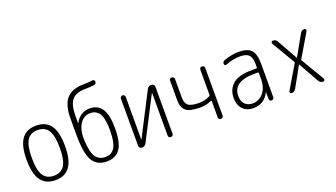

<svg xmlns="http://www.w3.org/2000/svg" viewBox="-64 -1263 3129 1788"><g transform="rotate(-20 1500.0 -369.0)"><path d="M355.5 -433.1Q322.3 -486.3 250 -486.3Q177.7 -486.3 144.5 -433.1Q111.3 -379.9 111.3 -259.8Q111.3 -139.6 144.5 -86.9Q177.7 -34.2 250 -34.2Q322.3 -34.2 355.5 -86.9Q388.7 -139.6 388.7 -259.8Q388.7 -379.9 355.5 -433.1ZM393.1 -55.7Q345.7 9.8 250 9.8Q154.3 9.8 106.9 -55.7Q59.6 -121.1 59.6 -260.3Q59.6 -399.4 106.9 -464.8Q154.3 -530.3 250 -530.3Q345.7 -530.3 393.1 -464.8Q440.4 -399.4 440.4 -260.3Q440.4 -121.1 393.1 -55.7Z M763.7 -466.8Q699.2 -466.8 660.2 -406.2Q621.1 -345.7 627.9 -236.3Q634.8 -120.1 667.5 -77.1Q700.2 -34.2 758.8 -34.2Q786.1 -34.2 805.7 -42Q825.2 -49.8 844.2 -71.8Q863.3 -93.8 873.5 -140.1Q883.8 -186.5 883.8 -255.9Q883.8 -323.2 873.5 -367.7Q863.3 -412.1 844.2 -432.6Q825.2 -453.1 806.6 -460Q788.1 -466.8 763.7 -466.8ZM758.8 9.8Q663.1 9.8 619.1 -62.5Q575.2 -134.8 575.2 -320.3V-482.4Q575.2 -617.2 629.9 -678.7Q684.6 -740.2 803.7 -740.2Q845.7 -740.2 887.7 -746.1Q896.5 -748 903.8 -742.2Q911.1 -736.3 911.1 -726.6Q911.1 -716.8 905.3 -709Q899.4 -701.2 888.7 -700.2Q847.7 -694.3 803.7 -694.3Q707 -694.3 667 -647Q627 -599.6 627 -484.4V-418Q627 -417 627.9 -417Q629.9 -417 629.9 -418Q651.4 -461.9 689.5 -485.8Q727.5 -509.8 773.4 -509.8Q854.5 -509.8 894.5 -449.7Q934.6 -389.6 934.6 -255.9Q934.6 -113.3 890.6 -51.8Q846.7 9.8 758.8 9.8Z M1109.4 0Q1097.7 0 1088.9 -8.3Q1080.1 -16.6 1080.1 -29.3V-496.1Q1080.1 -505.9 1086.9 -512.7Q1093.8 -519.5 1104 -519.5Q1114.3 -519.5 1121.1 -512.7Q1127.9 -505.9 1127.9 -496.1V-75.2Q1127.9 -74.2 1128.9 -74.2Q1130.9 -74.2 1130.9 -75.2L1346.7 -494.1Q1359.4 -520.5 1389.6 -519.5Q1401.4 -519.5 1410.6 -510.7Q1419.9 -502 1419.9 -490.2V-24.4Q1419.9 -14.6 1413.1 -7.3Q1406.2 0 1395 0Q1383.8 0 1377.4 -6.8Q1371.1 -13.7 1371.1 -24.4V-445.3Q1371.1 -446.3 1370.1 -446.3Q1368.2 -446.3 1368.2 -445.3L1152.3 -26.4Q1139.6 0 1109.4 0Z M1746.1 -165Q1647.5 -165 1607.4 -196.3Q1567.4 -227.5 1567.4 -302.7V-496.1Q1567.4 -505.9 1573.7 -512.7Q1580.1 -519.5 1590.8 -519.5Q1601.6 -519.5 1608.9 -512.7Q1616.2 -505.9 1616.2 -496.1V-310.5Q1616.2 -256.8 1644.5 -232.9Q1672.9 -209 1752.9 -209Q1812.5 -209 1860.4 -235.4Q1867.2 -239.3 1867.2 -247.1V-496.1Q1867.2 -505.9 1873.5 -512.7Q1879.9 -519.5 1891.1 -519.5Q1902.3 -519.5 1909.2 -512.7Q1916 -505.9 1916 -496.1V-24.4Q1916 -14.6 1909.2 -7.3Q1902.3 0 1891.1 0Q1879.9 0 1873.5 -6.8Q1867.2 -13.7 1867.2 -24.4V-183.6Q1867.2 -192.4 1859.4 -189.5Q1807.6 -165 1746.1 -165Z M2315.4 -288.1Q2225.6 -288.1 2170.4 -253.4Q2115.2 -218.8 2115.2 -144.5Q2115.2 -92.8 2142.6 -63.5Q2169.9 -34.2 2217.8 -34.2Q2284.2 -34.2 2326.7 -85.9Q2369.1 -137.7 2369.1 -224.6V-279.3Q2369.1 -288.1 2360.4 -288.1ZM2210 9.8Q2145.5 9.8 2106.9 -30.8Q2068.4 -71.3 2068.4 -141.6Q2068.4 -225.6 2126 -276.9Q2183.6 -328.1 2315.4 -328.1H2360.4Q2369.1 -328.1 2369.1 -335.9V-365.2Q2369.1 -432.6 2343.8 -459.5Q2318.4 -486.3 2254.9 -486.3Q2188.5 -486.3 2111.3 -457Q2104.5 -454.1 2097.2 -459Q2089.8 -463.9 2089.8 -471.7Q2089.8 -495.1 2112.3 -502.9Q2191.4 -530.3 2254.9 -530.3Q2344.7 -530.3 2381.3 -491.7Q2418 -453.1 2418 -355.5V-23.4Q2418 -13.7 2411.1 -6.8Q2404.3 0 2394 0Q2383.8 0 2377.4 -6.3Q2371.1 -12.7 2371.1 -23.4L2370.1 -89.8Q2370.1 -90.8 2369.1 -90.8Q2368.2 -90.8 2368.2 -89.8Q2320.3 9.8 2210 9.8Z M2578.1 -24.4 2713.9 -252.9Q2718.8 -259.8 2713.9 -266.6L2579.1 -495.1Q2575.2 -502.9 2579.6 -511.2Q2584 -519.5 2592.8 -519.5Q2622.1 -519.5 2635.7 -495.1L2749 -293Q2749 -292 2750 -292Q2751 -292 2751 -293L2865.2 -496.1Q2877.9 -520.5 2906.2 -519.5Q2915 -519.5 2919.9 -511.7Q2924.8 -503.9 2919.9 -496.1L2784.2 -266.6Q2779.3 -259.8 2784.2 -252.9L2918.9 -25.4Q2923.8 -17.6 2919.4 -8.8Q2915 0 2905.3 0Q2876 0 2861.3 -26.4L2749 -226.6Q2749 -227.5 2748 -227.5Q2747.1 -227.5 2747.1 -226.6L2634.8 -25.4Q2628.9 -14.6 2617.2 -7.3Q2605.5 0 2591.8 0Q2583 0 2578.6 -8.3Q2574.2 -16.6 2578.1 -24.4Z"/></g></svg>

Font: Rounded-X Mgen+ 2m light
Style: Regular
Weight: 200
Designer: [Source Han Sans]
Ryoko NISHIZUKA  (kana & ideographs); Paul D. Hunt (Latin, Greek & Cyrillic); Wenlong ZHANG  (bopomofo
Version: Version 1.059.20150602